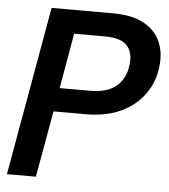

<svg xmlns="http://www.w3.org/2000/svg" viewBox="-51 -746 699 793"><g transform="rotate(5 298.5 -350.0)"><path d="M7 0 131 -700H385Q466 -700 515 -672.5Q564 -645 583.5 -598.5Q603 -552 595 -494Q588 -433 552.5 -383Q517 -333 456 -304Q395 -275 310 -275H176L127 0ZM193 -373H320Q390 -373 427.5 -404.5Q465 -436 472 -492Q479 -544 453.5 -573Q428 -602 360 -602H233Z"/></g></svg>

Font: DM Sans 36pt SemiBold
Style: Italic
Weight: 600
Italic angle: -10°
Designer: Colophon Foundry, Jonny Pinhorn
Foundry: Colophon Foundry
Version: Version 4.004;gftools[0.9.30]